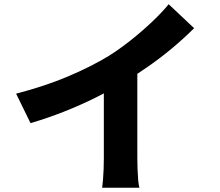

<svg xmlns="http://www.w3.org/2000/svg" viewBox="-20 -838 1040 906"><path d="M56 -396Q191 -431 300 -477Q409 -523 493 -574Q544 -606 597 -648Q650 -690 697.5 -735Q745 -780 776 -818L896 -705Q850 -659 794 -612Q738 -565 677.5 -523Q617 -481 558 -445Q501 -412 430.5 -377Q360 -342 281.5 -311Q203 -280 124 -257ZM470 -503 628 -539V-90Q628 -67 629 -40Q630 -13 632 11Q634 35 638 48H462Q464 35 466 11Q468 -13 469 -40Q470 -67 470 -90Z"/></svg>

Font: Noto Sans JP Thin ExtraBold
Style: Regular
Weight: 800
Version: Version 2.004-H2;hotconv 1.0.118;makeotfexe 2.5.65603